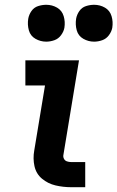

<svg xmlns="http://www.w3.org/2000/svg" viewBox="-20 -782 490 802"><path d="M278 0H336V-105H278Q268 -105 259.5 -108Q251 -111 247 -119Q243 -127 245 -136L310 -530H86V-425H168L123 -153Q117 -120 124 -88Q131 -56 155.5 -35.5Q180 -15 212 -7.5Q244 0 278 0ZM373 -608Q390 -608 407 -614Q424 -620 435 -635Q446 -650 449 -666Q453 -691 446 -714.5Q439 -738 418.5 -750Q398 -762 373 -762Q356 -762 339 -756.5Q322 -751 311.5 -736Q301 -721 298 -704Q294 -679 300.5 -655.5Q307 -632 328 -620Q349 -608 373 -608ZM173 -608Q190 -608 207 -614Q224 -620 235 -635Q246 -650 249 -666Q253 -691 246 -714.5Q239 -738 218.5 -750Q198 -762 173 -762Q156 -762 139 -756.5Q122 -751 111.5 -736Q101 -721 98 -704Q94 -679 100.5 -655.5Q107 -632 128 -620Q149 -608 173 -608Z"/></svg>

Font: Iosevka Sparkle
Style: Bold Italic
Weight: 700
Italic angle: -9°
Designer: Belleve Invis
Foundry: Belleve Invis
Version: Version 4.5.0; ttfautohint (v1.8.3)